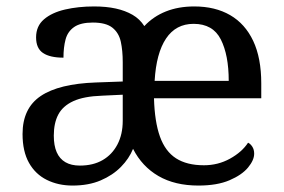

<svg xmlns="http://www.w3.org/2000/svg" viewBox="-20 -566 881 596"><path d="M205 10Q161 10 125.5 -7.5Q90 -25 70 -60.5Q50 -96 50 -150Q50 -230 106.5 -268Q163 -306 278 -310L361 -313V-373Q361 -409 355 -436.5Q349 -464 329 -480Q309 -496 268 -496Q230 -496 210 -482Q190 -468 183.5 -443.5Q177 -419 177 -387Q135 -387 113.5 -401.5Q92 -416 92 -450Q92 -485 116.5 -506Q141 -527 182 -536.5Q223 -546 272 -546Q310 -546 339.5 -539.5Q369 -533 391.5 -520Q414 -507 428 -485Q456 -515 495 -530.5Q534 -546 583 -546Q648 -546 694.5 -519Q741 -492 766 -439Q791 -386 791 -307V-261H458Q460 -188 476.5 -142Q493 -96 526.5 -74.5Q560 -53 613 -53Q657 -53 694 -73.5Q731 -94 750 -123Q757 -120 763 -111Q769 -102 769 -89Q769 -69 750 -46Q731 -23 692.5 -6.5Q654 10 596 10Q523 10 472 -19.5Q421 -49 393 -104Q381 -74 355.5 -48Q330 -22 292.5 -6Q255 10 205 10ZM228 -52Q269 -52 298.5 -69Q328 -86 344.5 -117.5Q361 -149 361 -191V-272L297 -269Q240 -267 207.5 -252Q175 -237 161 -210.5Q147 -184 147 -145Q147 -114 156 -93.5Q165 -73 183 -62.5Q201 -52 228 -52ZM690 -315Q690 -395 665.5 -443.5Q641 -492 581 -492Q526 -492 495.5 -446.5Q465 -401 460 -315Z"/></svg>

Font: Noto Serif Georgian
Style: Regular
Weight: 400
Designer: Monotype Design Team, Akaki Razmadze
Foundry: Google LLC
Version: Version 2.002